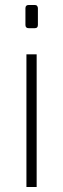

<svg xmlns="http://www.w3.org/2000/svg" viewBox="-20 -750 254 770"><path d="M95 -637Q82 -637 82 -650V-717Q82 -730 95 -730H120Q126 -730 129 -726Q132 -722 132 -717V-650Q132 -637 120 -637ZM86 0V-532H127V0Z"/></svg>

Font: Exo Thin ExtraLight
Style: Regular
Weight: 250
Version: Version 2.000